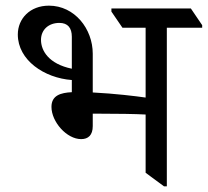

<svg xmlns="http://www.w3.org/2000/svg" viewBox="-20 -653 735 679"><path d="M267 -161C292 -161 308 -175 308 -207V-251C314 -251 320 -251 326 -251C393 -251 460 -250 495 -248V-42L560 6H570V-555H695V-564L655 -623H374V-612L413 -555H495V-308C460 -313 387 -322 308 -326V-463C308 -551 244 -633 153 -633C86 -633 43 -587 43 -531C43 -440 137 -377 234 -370V-327C195 -325 162 -316 162 -275C162 -222 216 -161 267 -161ZM125 -512C125 -548 152 -572 190 -572C220 -572 234 -554 234 -523V-410C152 -427 125 -474 125 -512Z"/></svg>

Font: Noto Serif Devanagari
Style: Regular
Weight: 400
Designer: Universal Thirst, Indian Type Foundry and the Monotype Design Team
Foundry: Monotype Imaging Inc.
Version: Version 2.004